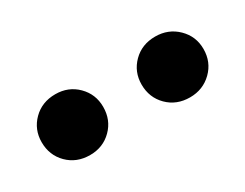

<svg xmlns="http://www.w3.org/2000/svg" viewBox="-35 -932 569 446"><g transform="rotate(-30 250.0 -709.5)"><path d="M33 -710Q33 -744 56.5 -767.5Q80 -791 116 -791Q151 -791 174.5 -767.5Q198 -744 198 -710Q198 -675 174.5 -651.5Q151 -628 116 -628Q80 -628 56.5 -651.5Q33 -675 33 -710ZM301 -710Q301 -744 324.5 -767.5Q348 -791 384 -791Q419 -791 443 -767.5Q467 -744 467 -710Q467 -675 443 -651.5Q419 -628 384 -628Q348 -628 324.5 -651.5Q301 -675 301 -710Z"/></g></svg>

Font: Hind Bold
Style: Regular
Weight: 700
Designer: Manushi Parikh, Satya Rajpurohit
Foundry: Indian Type Foundry
Version: Version 1.201;PS 1.0;hotconv 1.0.78;makeotf.lib2.5.61930; tt